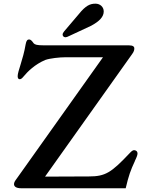

<svg xmlns="http://www.w3.org/2000/svg" viewBox="-20 -1004 790 1024"><path d="M54.7 -22C54.7 -8.8 66.9 0 92.8 0H650.4C666 -66.4 676.3 -95.7 699.2 -144.5H698.7C709.5 -166 713.4 -178.2 713.4 -185.1C713.4 -198.7 702.6 -203.1 695.3 -203.1C689 -203.1 682.6 -199.2 670.9 -186.5C573.7 -83.5 542 -63 454.6 -63L220.2 -62L684.1 -714.8C695.3 -729.5 696.3 -738.8 696.3 -746.1C696.3 -755.4 689 -762.2 667 -762.2H213.9C176.3 -762.2 166.5 -766.1 159.7 -772.9C148.4 -789.1 142.6 -793.5 134.8 -793.5C127.4 -793.5 120.1 -788.6 116.7 -767.1C103 -685.5 74.2 -624 74.2 -597.7C74.2 -586.4 78.6 -581.5 85 -581.5C92.3 -581.5 98.1 -586.9 104.5 -594.7C127.9 -623 166 -660.6 221.2 -684.1C245.6 -692.9 296.9 -698.7 331.1 -698.7H529.3L70.8 -53.7C59.6 -39.1 54.7 -30.8 54.7 -22ZM329.1 -805.2C334 -805.2 339.4 -807.1 351.1 -813L466.3 -866.7C510.7 -890.6 533.2 -914.6 533.2 -942.9C533.2 -967.3 513.7 -984.4 489.3 -984.4C460.9 -984.4 437.5 -975.1 399.9 -928.2L322.3 -836.9C316.9 -830.1 314 -825.2 314 -819.3C314 -813.5 318.4 -805.2 329.1 -805.2Z"/></svg>

Font: Stoke
Style: Regular
Weight: 400
Designer: Nicole Fally
Foundry: Nicole Fally
Version: Version 1.002